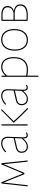

<svg xmlns="http://www.w3.org/2000/svg" viewBox="1295 -1792 682 3312"><g transform="rotate(-90 1636.0 -136.0)"><path d="M77 0 127 -452H149L178 -380L297 -86H301L428 -387L455 -452H477L524 0H504L488 -145L461 -409H458L310 -57H287L145 -409H142L114 -156L97 0Z M815 -457Q872 -457 902.5 -427.5Q933 -398 933 -344Q933 -332 928 -209Q923 -86 923 -73Q923 -17 959 -17Q983 -17 1001 -32L1007 -29L1003 -11Q983 3 958 3Q904 3 903 -73H900Q836 2 769 5Q715 5 685.5 -24.5Q656 -54 656 -107Q656 -143 677.5 -168Q699 -193 738 -202L910 -242L913 -340Q913 -387 887.5 -412Q862 -437 814 -437Q751 -437 677 -372L671 -374L666 -389Q743 -457 815 -457ZM909 -221 743 -182Q676 -166 676 -107Q676 -64 700 -39.5Q724 -15 768 -15Q837 -15 904 -106Z M1127 0V-449L1147 -453V0ZM1413 -452 1202 -241Q1311 -117 1429 -5V-1Q1426 2 1415 7L1411 6Q1290 -112 1176 -238V-243L1354 -418L1383 -452Z M1636 -457Q1693 -457 1723.5 -427.5Q1754 -398 1754 -344Q1754 -332 1749 -209Q1744 -86 1744 -73Q1744 -17 1780 -17Q1804 -17 1822 -32L1828 -29L1824 -11Q1804 3 1779 3Q1725 3 1724 -73H1721Q1657 2 1590 5Q1536 5 1506.5 -24.5Q1477 -54 1477 -107Q1477 -143 1498.5 -168Q1520 -193 1559 -202L1731 -242L1734 -340Q1734 -387 1708.5 -412Q1683 -437 1635 -437Q1572 -437 1498 -372L1492 -374L1487 -389Q1564 -457 1636 -457ZM1730 -221 1564 -182Q1497 -166 1497 -107Q1497 -64 1521 -39.5Q1545 -15 1589 -15Q1658 -15 1725 -106Z M1987 -453V-386H1990Q2052 -457 2138 -457Q2218 -457 2262.5 -399.5Q2307 -342 2307 -238Q2307 -122 2251.5 -58.5Q2196 5 2095 5Q2031 5 1987 -5V185H1967V-449ZM2138 -437Q2051 -437 1987 -354V-26Q2048 -15 2095 -15Q2187 -15 2237 -73.5Q2287 -132 2287 -238Q2287 -333 2248 -385Q2209 -437 2138 -437Z M2608 -457Q2693 -457 2742 -396.5Q2791 -336 2791 -230Q2791 -121 2740.5 -58Q2690 5 2601 5Q2516 5 2467 -55.5Q2418 -116 2418 -222Q2418 -331 2468.5 -394Q2519 -457 2608 -457ZM2608 -437Q2529 -437 2483.5 -380Q2438 -323 2438 -222Q2438 -125 2481.5 -70Q2525 -15 2601 -15Q2680 -15 2725.5 -72Q2771 -129 2771 -230Q2771 -327 2727.5 -382Q2684 -437 2608 -437Z M2932 0V-452L3039 -453Q3111 -453 3149.5 -426Q3188 -399 3188 -348Q3188 -267 3104 -238Q3216 -218 3216 -125Q3216 2 3027 2Q3008 2 2932 0ZM3045 -433H2952V-245L3061 -243Q3112 -251 3139 -278Q3166 -305 3166 -347Q3166 -387 3133.5 -410Q3101 -433 3045 -433ZM3069 -224H2952V-19Q2990 -17 3024 -17Q3107 -17 3151 -45Q3195 -73 3195 -126Q3195 -215 3069 -224Z"/></g></svg>

Font: Alegreya Sans SC Thin
Style: Regular
Weight: 100
Designer: Juan Pablo del Peral
Foundry: Huerta Tipografica
Version: Version 2.007